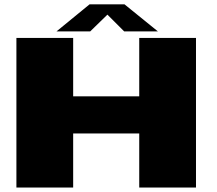

<svg xmlns="http://www.w3.org/2000/svg" viewBox="-20 -846 979 866"><path d="M54 0H310V-244H608V0H864V-675H608V-411.5H310V-675H54ZM235 -704.5H387L464.5 -780L540 -704.5H692L541.5 -826.5H384Z"/></svg>

Font: Anybody Expanded Black
Style: Regular
Weight: 900
Width: 7
Designer: Tyler Finck
Foundry: Etcetera Type Company
Version: Version 1.113;gftools[0.9.25]